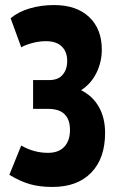

<svg xmlns="http://www.w3.org/2000/svg" viewBox="-20 -730 477 760"><path d="M17 -38 64 -154Q114 -125 170 -125Q212 -125 234.5 -149Q257 -173 257 -215Q257 -299 171 -299H111V-413H175Q210 -413 228 -434Q246 -455 246 -489Q246 -525 224.5 -546Q203 -567 162 -567Q137 -567 111 -560.5Q85 -554 64 -543L22 -658Q54 -684 98.5 -697Q143 -710 194 -710Q283 -710 333 -662.5Q383 -615 383 -534Q383 -484 361.5 -441Q340 -398 301 -373Q347 -350 371.5 -306.5Q396 -263 396 -204Q396 -103 341 -46.5Q286 10 188 10Q137 10 98.5 -1Q60 -12 17 -38Z"/></svg>

Font: Georama Condensed
Style: Bold
Weight: 700
Width: 3
Designer: Jean-Baptiste Levee
Foundry: Production Type
Version: Version 1.000